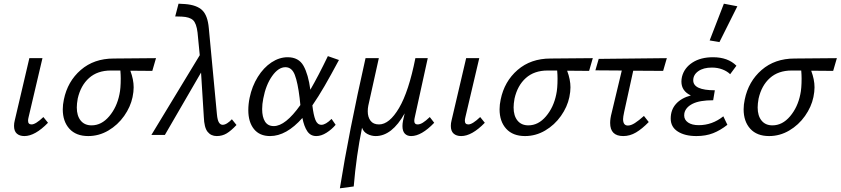

<svg xmlns="http://www.w3.org/2000/svg" viewBox="-20 -731 4553 1040"><path d="M56 -49Q56 -64 60 -79L139 -416H210L135 -97Q132 -85 132 -77Q132 -57 151 -57Q173 -57 215 -97L240 -66Q170 6 112 6Q86 6 71 -7.5Q56 -21 56 -49Z M805 -347 686 -348Q704 -300 704 -258Q704 -234 698 -205Q687 -152 652.5 -103Q618 -54 567 -24Q516 6 458 6Q392 6 356 -33.5Q320 -73 320 -139Q320 -164 326 -192Q346 -290 417.5 -352Q489 -414 596 -414L825 -416ZM634 -306Q634 -325 632 -349H580Q508 -349 462.5 -308.5Q417 -268 401 -197Q396 -169 396 -149Q396 -104 417 -78Q438 -52 476 -52Q530 -52 571.5 -101Q613 -150 627 -220Q634 -251 634 -306Z M1261 -54Q1232 -23 1208 -8.5Q1184 6 1154 6Q1123 6 1104.5 -17Q1086 -40 1084 -98L1069 -338L873 0H800L1062 -432L1050 -555Q1044 -605 1025.5 -622Q1007 -639 965 -641L929 -642L947 -711L983 -709Q1046 -704 1075.5 -675.5Q1105 -647 1111 -579L1155 -112Q1158 -80 1166 -67.5Q1174 -55 1186 -55Q1198 -55 1211.5 -64Q1225 -73 1236 -85Z M1776 -87 1798 -55Q1777 -30 1748.5 -12Q1720 6 1693 6Q1662 6 1644.5 -20Q1627 -46 1618 -92Q1531 6 1443 6Q1386 6 1355.5 -32Q1325 -70 1325 -134Q1325 -167 1332 -201Q1345 -264 1376.5 -314.5Q1408 -365 1450.5 -393Q1493 -421 1538 -421Q1598 -421 1624 -374.5Q1650 -328 1661 -245Q1704 -319 1756 -427L1816 -406Q1771 -322 1738 -265Q1705 -208 1672 -160Q1678 -108 1688.5 -81.5Q1699 -55 1721 -55Q1744 -55 1776 -87ZM1607 -162 1603 -200Q1593 -283 1577 -325Q1561 -367 1526 -367Q1488 -367 1454 -319Q1420 -271 1406 -197Q1400 -167 1400 -140Q1400 -97 1415.5 -72.5Q1431 -48 1463 -48Q1526 -48 1607 -162Z M2332 -66Q2263 6 2207 6Q2185 6 2172.5 -7.5Q2160 -21 2160 -48Q2160 -61 2163 -77L2172 -117Q2103 6 2015 6Q1992 6 1970.5 -5Q1949 -16 1941 -39Q1910 112 1896 279L1821 289Q1869 -13 1960 -416H2032L1975 -159Q1972 -144 1972 -128Q1972 -97 1987 -77Q2002 -57 2033 -57Q2089 -57 2141.5 -146Q2194 -235 2230 -416H2297L2227 -97Q2224 -85 2224 -76Q2224 -57 2242 -57Q2255 -57 2270.5 -66.5Q2286 -76 2308 -97Z M2422 -49Q2422 -64 2426 -79L2505 -416H2576L2501 -97Q2498 -85 2498 -77Q2498 -57 2517 -57Q2539 -57 2581 -97L2606 -66Q2536 6 2478 6Q2452 6 2437 -7.5Q2422 -21 2422 -49Z M3171 -347 3052 -348Q3070 -300 3070 -258Q3070 -234 3064 -205Q3053 -152 3018.5 -103Q2984 -54 2933 -24Q2882 6 2824 6Q2758 6 2722 -33.5Q2686 -73 2686 -139Q2686 -164 2692 -192Q2712 -290 2783.5 -352Q2855 -414 2962 -414L3191 -416ZM3000 -306Q3000 -325 2998 -349H2946Q2874 -349 2828.5 -308.5Q2783 -268 2767 -197Q2762 -169 2762 -149Q2762 -104 2783 -78Q2804 -52 2842 -52Q2896 -52 2937.5 -101Q2979 -150 2993 -220Q3000 -251 3000 -306Z M3361 -125Q3355 -97 3355 -86Q3355 -51 3381 -51Q3398 -51 3419 -64.5Q3440 -78 3468 -103L3494 -70Q3458 -33 3425 -13.5Q3392 6 3356 6Q3285 6 3285 -65Q3285 -89 3293 -119L3348 -349L3205 -350L3223 -412L3592 -416L3572 -347L3410 -348Z M3735 -296Q3735 -242 3852 -242L3843 -188Q3770 -188 3732 -169Q3694 -150 3687 -118Q3686 -114 3686 -106Q3686 -82 3707 -67.5Q3728 -53 3765 -53Q3838 -53 3898 -101L3920 -55Q3882 -25 3842.5 -9.5Q3803 6 3752 6Q3690 6 3651.5 -18.5Q3613 -43 3613 -89Q3613 -136 3641.5 -168Q3670 -200 3722 -214Q3671 -238 3671 -289Q3671 -302 3674 -315Q3686 -363 3730.5 -392Q3775 -421 3842 -421Q3923 -421 3969 -375L3935 -329Q3919 -345 3893 -355Q3867 -365 3836 -365Q3790 -365 3762.5 -345.5Q3735 -326 3735 -296ZM3824 -512 3901 -711 3974 -697 3877 -503Z M4493 -347 4374 -348Q4392 -300 4392 -258Q4392 -234 4386 -205Q4375 -152 4340.5 -103Q4306 -54 4255 -24Q4204 6 4146 6Q4080 6 4044 -33.5Q4008 -73 4008 -139Q4008 -164 4014 -192Q4034 -290 4105.5 -352Q4177 -414 4284 -414L4513 -416ZM4322 -306Q4322 -325 4320 -349H4268Q4196 -349 4150.5 -308.5Q4105 -268 4089 -197Q4084 -169 4084 -149Q4084 -104 4105 -78Q4126 -52 4164 -52Q4218 -52 4259.5 -101Q4301 -150 4315 -220Q4322 -251 4322 -306Z"/></svg>

Font: Ysabeau Medium
Style: Italic
Weight: 500
Italic angle: -12°
Designer: Christian Thalmann (Catharsis Fonts)
Version: Version 0.003